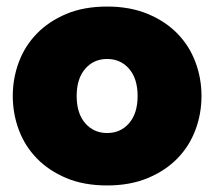

<svg xmlns="http://www.w3.org/2000/svg" viewBox="-20 -556 654 586"><path d="M307 10Q236 10 182.5 -12.5Q129 -35 92.5 -72.5Q56 -110 37.5 -159.5Q19 -209 19 -263Q19 -317 37.5 -366.5Q56 -416 92.5 -453.5Q129 -491 182.5 -513.5Q236 -536 307 -536Q377 -536 431 -513.5Q485 -491 521.5 -453.5Q558 -416 576.5 -366.5Q595 -317 595 -263Q595 -209 576.5 -159.5Q558 -110 521.5 -72.5Q485 -35 431 -12.5Q377 10 307 10ZM214 -263Q214 -210 240 -180Q266 -150 307 -150Q348 -150 374 -180Q400 -210 400 -263Q400 -316 374 -346Q348 -376 307 -376Q266 -376 240 -346Q214 -316 214 -263Z"/></svg>

Font: Raleway
Style: Heavy
Weight: 900
Designer: Matt McInerney, Pablo Impallari, Rodrigo Fuenzalida
Foundry: Matt McInerney, Pablo Impallari, Rodrigo Fuenzalida
Version: Version 2.001; ttfautohint (v0.8) -G 200 -r 50